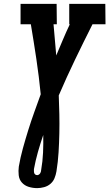

<svg xmlns="http://www.w3.org/2000/svg" viewBox="-20 -755 564 990"><path d="M172 215Q149 215 128 208.5Q107 202 93 186.5Q79 171 76.5 148.5Q74 126 77 104Q85 57 98 10Q111 -37 125.5 -83.5Q140 -130 156.5 -176Q173 -222 190 -269Q181 -360 167.5 -450.5Q154 -541 139 -630H86V-735H272L273 -630H256Q259 -590 263 -549.5Q267 -509 270 -469Q287 -509 304 -549.5Q321 -590 340 -630H337V-735H523L524 -630H457Q411 -539 367 -447.5Q323 -356 283 -263Q285 -215 286 -166Q287 -117 286 -68Q285 -19 282 30.5Q279 80 271 129Q268 147 261 164Q254 181 240 193Q226 205 207.5 210Q189 215 172 215ZM172 148Q176 148 180 145.5Q184 143 186.5 139.5Q189 136 190.5 131.5Q192 127 192 123Q200 77 202 31.5Q204 -14 203 -59Q188 -15 175.5 29Q163 73 155 117Q155 122 155 127.5Q155 133 156.5 137.5Q158 142 162 145Q166 148 172 148Z"/></svg>

Font: Iosevka Curly Slab Extrabold
Style: Italic
Weight: 800
Italic angle: -9°
Monospace: yes
Designer: Belleve Invis
Foundry: Belleve Invis
Version: Version 22.1.2; ttfautohint (v1.8.4)